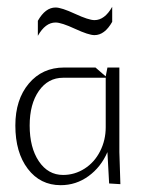

<svg xmlns="http://www.w3.org/2000/svg" viewBox="-20 -538 420 563"><path d="M309 -474Q287 -435 257 -435Q240 -435 200 -453.5Q160 -472 143 -472Q113 -472 91 -433V-477Q113 -516 143 -516Q160 -516 200 -497.5Q240 -479 257 -479Q287 -479 309 -518ZM25 -170Q25 -246 64.5 -293Q104 -340 168 -340H260L290 -314L295 -340H330V-92L333 2L300 0L295 -92Q276 -48 239.5 -21.5Q203 5 158 5Q98 5 61.5 -43Q25 -91 25 -170ZM67 -170Q67 -105 94 -65Q121 -25 165 -25Q199 -25 228 -43.5Q257 -62 273.5 -94.5Q290 -127 290 -165V-310H165Q121 -310 94 -271.5Q67 -233 67 -170Z"/></svg>

Font: Glametrix
Style: Light
Weight: 300
Designer: gluk
Foundry: gluk
Version: Version 0.40